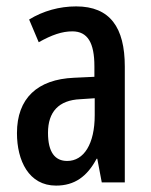

<svg xmlns="http://www.w3.org/2000/svg" viewBox="-20 -570 472 600"><path d="M218 -550C166 -550 115 -536 71 -509L101 -438C142 -461 174 -472 206 -472C254 -472 275 -436 275 -363V-330L211 -327C97 -322 33 -263 33 -154C33 -68 70 10 155 10C213 10 252 -18 282 -74H284L298 0H370V-362C370 -484 324 -550 218 -550ZM231 -260 276 -263V-210C276 -120 242 -67 190 -67C152 -67 130 -94 130 -155C130 -220 163 -257 231 -260Z"/></svg>

Font: Noto Sans Malayalam ExtraCondensed Medium
Style: Regular
Weight: 500
Width: 2
Designer: Jelle Bosma - Monotype Design Team
Foundry: Monotype Imaging Inc.
Version: Version 2.104